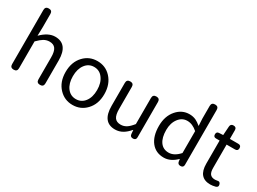

<svg xmlns="http://www.w3.org/2000/svg" viewBox="-41 -1473 2899 2164"><g transform="rotate(30 1408.5 -391.5)"><path d="M138 0Q92 0 92 -45V-398V-751Q92 -796 138 -796Q183 -796 183 -751V-578L180 -466Q271 -557 360 -557Q526 -557 526 -344V-45Q526 0 481 0Q435 0 435 -45V-332Q435 -408 410.5 -442.5Q386 -477 332 -477Q292 -477 257 -456Q228 -439 183 -394V-45Q183 0 138 0Z M910 13Q805 13 734 -62Q658 -141 658 -271.5Q658 -402 734 -482Q805 -557 910 -557Q1016 -557 1086 -482Q1162 -401 1162 -271Q1162 -141 1086 -62Q1015 13 910 13ZM910 -63Q981 -63 1024.5 -120Q1068 -177 1068 -271Q1068 -365 1024 -423Q982 -481 910 -481Q840 -481 796.5 -423Q753 -365 753 -271Q753 -177 796 -120Q839 -63 910 -63Z M1463 13Q1298 13 1298 -199V-498Q1298 -543 1344 -543Q1389 -543 1389 -498V-210Q1389 -134 1413 -100Q1437 -66 1491 -66Q1532 -66 1566 -88Q1598 -108 1638 -158V-498Q1638 -543 1684 -543Q1729 -543 1729 -498V-271V-38Q1729 0 1690 0Q1653 0 1650 -36L1646 -85H1643Q1602 -37 1562 -14Q1516 13 1463 13Z M2097 13Q1994 13 1934 -61Q1873 -137 1873 -271Q1873 -399 1944 -480Q2011 -557 2108 -557Q2153 -557 2191 -540Q2221 -526 2261 -493L2256 -587V-751Q2256 -796 2302 -796Q2347 -796 2347 -751V-398V-37Q2347 0 2308 0Q2273 0 2268 -33L2264 -64H2262Q2183 13 2097 13ZM2117 -63Q2189 -63 2256 -138V-280V-423Q2192 -480 2124 -480Q2057 -480 2013 -423Q1967 -364 1967 -272Q1967 -173 2006 -118Q2045 -63 2117 -63Z M2703 13Q2548 13 2548 -168V-469H2501Q2467 -469 2467 -504Q2467 -539 2500 -540L2552 -543L2560 -659Q2563 -695 2600 -695Q2639 -695 2639 -657V-543H2749Q2786 -543 2786 -506Q2786 -469 2749 -469H2712H2639V-166Q2639 -113 2657 -88Q2677 -61 2723 -61Q2736 -61 2749 -64Q2785 -75 2794 -39Q2803 -7 2771 3Q2733 13 2703 13Z"/></g></svg>

Font: GenSenRounded TW R
Style: Regular
Weight: 400
Version: Version 1.501;PS 1;hotconv 16.6.51;makeotf.lib2.5.65220